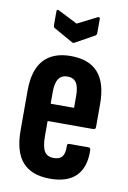

<svg xmlns="http://www.w3.org/2000/svg" viewBox="-79 -721 518 776"><g transform="rotate(10 179.5 -333.0)"><path d="M182 6Q106 6 68.5 -36Q31 -78 31 -166V-329Q31 -414 69 -455.5Q107 -497 179 -497Q254 -497 291.5 -455Q329 -413 329 -326V-232Q329 -222 319 -222H132V-161Q132 -117 143.5 -98Q155 -79 182 -79Q206 -79 216.5 -92.5Q227 -106 226 -135Q225 -146 234 -146H313Q322 -146 322 -136Q324 -66 288.5 -30Q253 6 182 6ZM132 -293H228V-341Q228 -379 216.5 -396Q205 -413 180 -413Q156 -413 144 -395.5Q132 -378 132 -341ZM173 -553 95 -597Q90 -600 90 -609V-665Q90 -675 100 -670L179 -630L258 -670Q268 -674 268 -665V-609Q268 -600 264 -597L185 -553Q179 -549 173 -553Z"/></g></svg>

Font: Sofia Sans Extra Condensed
Style: Bold
Weight: 700
Designer: Botio Nikoltchev, Ani Petrova
Foundry: lettersoup
Version: Version 4.101